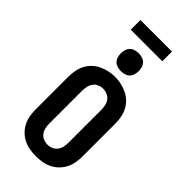

<svg xmlns="http://www.w3.org/2000/svg" viewBox="-345 -1209 1290 1290"><g transform="rotate(45 300.0 -564.0)"><path d="M300 8Q270 8 240.5 3Q211 -2 184.5 -15Q158 -28 136.5 -49Q115 -70 101.5 -96Q88 -122 82.5 -151.5Q77 -181 77 -210V-525Q77 -554 82.5 -583.5Q88 -613 101.5 -639.5Q115 -666 136.5 -686.5Q158 -707 185 -720Q212 -733 241 -739.5Q270 -746 300 -746Q330 -746 359 -739.5Q388 -733 415 -720Q442 -707 463.5 -686.5Q485 -666 498.5 -639.5Q512 -613 517.5 -583.5Q523 -554 523 -525V-210Q523 -181 517.5 -151.5Q512 -122 498.5 -96Q485 -70 463.5 -49Q442 -28 415.5 -15Q389 -2 359.5 3Q330 8 300 8ZM300 -102Q320 -102 339 -110Q358 -118 370 -134Q382 -150 386.5 -170Q391 -190 391 -210V-525Q391 -545 386.5 -565Q382 -585 370 -601Q358 -617 338.5 -625Q319 -633 299 -633Q279 -633 260 -624.5Q241 -616 229.5 -600Q218 -584 213.5 -564.5Q209 -545 209 -525V-210Q209 -190 213.5 -170Q218 -150 230 -134Q242 -118 261 -110Q280 -102 300 -102ZM300 -800Q283 -800 266 -805Q249 -810 237 -822Q225 -834 220 -851Q215 -868 215 -885Q215 -902 220 -919Q225 -936 237 -948Q249 -960 266 -965Q283 -970 300 -970Q317 -970 334 -965Q351 -960 363 -948Q375 -936 380 -919Q385 -902 385 -885Q385 -868 380 -851Q375 -834 363 -822Q351 -810 334 -805Q317 -800 300 -800ZM150 -1044V-1136H450V-1044Z"/></g></svg>

Font: Iosevka Curly Slab XBdEx
Style: Regular
Weight: 800
Width: 7
Monospace: yes
Designer: Belleve Invis
Foundry: Belleve Invis
Version: Version 11.0.0; ttfautohint (v1.8.3)